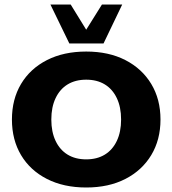

<svg xmlns="http://www.w3.org/2000/svg" viewBox="-20 -823 766 853"><path d="M363 10Q263 10 188.5 -28Q114 -66 73.5 -134Q33 -202 33 -292Q33 -382 73.5 -450Q114 -518 188.5 -556Q263 -594 363 -594Q463 -594 537 -556Q611 -518 652 -450Q693 -382 693 -292Q693 -202 652 -134Q611 -66 537 -28Q463 10 363 10ZM363 -115Q411 -115 445.5 -136Q480 -157 499 -197Q518 -237 518 -292Q518 -347 499 -387Q480 -427 445.5 -448Q411 -469 363 -469Q315 -469 280.5 -448Q246 -427 227 -387Q208 -347 208 -292Q208 -237 227 -197Q246 -157 280.5 -136Q315 -115 363 -115ZM288 -630 204 -803H294L363 -691L433 -803H523L440 -630Z"/></svg>

Font: Rokkitt SemiBold ExtraBold
Style: Regular
Weight: 800
Version: Version 3.103